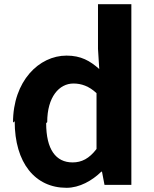

<svg xmlns="http://www.w3.org/2000/svg" viewBox="-20 -839 735 915"><path d="M50 -261C50 -63 147 56 297 56C359 56 419 22 463 -21H466L478 42H606V-819H447V-606L453 -510C409 -549 366 -574 297 -574C166 -574 42 -453 42 -255ZM205 -257C205 -377 262 -441 330 -441C367 -441 404 -429 440 -395V-129C405 -83 369 -65 326 -65C246 -65 200 -127 200 -252Z"/></svg>

Font: GenEiGothic-pro-Regular
Style: Bold
Weight: 700
Designer: Ryoko NISHIZUKA (kana & ideographs); Paul D. Hunt (Latin, Greek & Cyrillic); Wenlong ZHANG (bopomofo); Sandoll Communica
Foundry: Adobe Systems Incorporated; o_tamon
Version: Version 1.000.140830